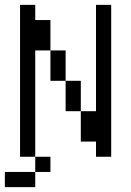

<svg xmlns="http://www.w3.org/2000/svg" viewBox="-20 -645 540 790"><path d="M125 -562.5H187.5V-437.5H125V0H62.5V-625H125ZM0 62.5H125V125H0ZM125 0H187.5V62.5H125ZM187.5 -437.5H250V-312.5H187.5ZM250 -312.5H312.5V-187.5H250ZM312.5 -187.5H375V-625H437.5V0H375V-62.5H312.5Z"/></svg>

Font: 寒蝉点阵体 16px
Style: Regular
Weight: 400
Designer: Designed by Warren2060
Foundry: ChillType
Version: Version 1.000